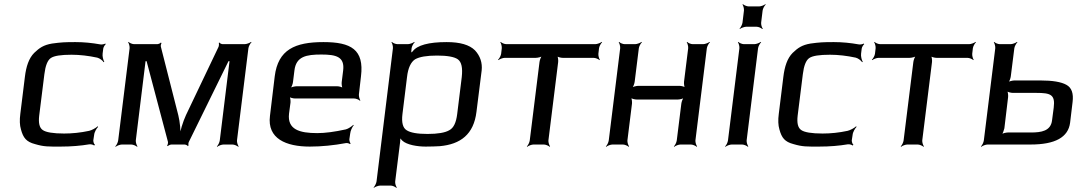

<svg xmlns="http://www.w3.org/2000/svg" viewBox="-20 -697 5212 926"><path d="M430 -20 434 -46C435 -60 446 -78 453 -85L451 -88C443 -80 423 -69 410 -66C368 -57 328 -53 289 -53C236 -53 201 -59 186 -70C170 -81 165 -104 169 -139L194 -339C199 -380 209 -406 225 -417C241 -428 274 -433 325 -433C365 -433 407 -428 449 -419C461 -416 475 -405 480 -397L483 -399C478 -407 473 -426 475 -439L478 -463C479 -470 486 -481 490 -484L488 -487C483 -484 470 -481 463 -483C424 -490 384 -494 344 -494C293 -494 275 -493 231 -487C190 -480 170 -466 145 -442C119 -416 106 -376 100 -326L78 -148C74 -118 75 -93 81 -73C92 -32 107 -13 149 -2C193 11 213 10 272 10C324 10 370 6 411 -1C418 -2 431 1 434 5L438 1C433 -2 430 -13 430 -20Z M1123 -20 1178 -464C1179 -473 1187 -488 1193 -493L1191 -495C1185 -490 1169 -484 1160 -484H1054C1049 -484 1040 -488 1038 -492L1035 -490C1037 -486 1036 -476 1034 -471L877 -142C862 -109 848 -64 846 -39H850C852 -64 848 -109 840 -141L756 -471C754 -476 757 -486 759 -489L756 -492C754 -488 743 -484 738 -484H627C618 -484 604 -490 600 -495L598 -493C602 -488 606 -473 605 -464L550 -20C549 -11 542 4 536 9L538 11C543 6 559 0 568 0H613C622 0 636 6 641 11L643 9C639 4 634 -11 635 -20L682 -402H687L790 -13C791 -8 789 2 786 5L789 8C792 4 802 0 807 0H870C875 0 885 4 886 8L889 5C888 2 888 -8 891 -13L1082 -402H1087L1040 -20C1039 -11 1032 4 1026 9L1028 11C1033 6 1049 0 1058 0H1101C1110 0 1124 6 1129 11L1131 9C1127 4 1122 -11 1123 -20Z M1540 -494C1403 -494 1321 -458 1305 -329L1282 -138C1268 -28 1360 10 1474 10C1531 10 1590 4 1649 -7C1655 -8 1665 -5 1668 -2L1671 -5C1668 -8 1664 -20 1665 -26L1669 -53C1670 -66 1679 -85 1686 -93L1684 -95C1677 -88 1660 -76 1648 -73C1593 -61 1548 -55 1510 -55C1425 -55 1365 -72 1374 -149L1381 -202C1382 -211 1380 -228 1376 -233L1373 -231C1378 -226 1394 -222 1403 -222H1688C1697 -222 1712 -216 1716 -211L1718 -213C1714 -218 1710 -233 1711 -242L1721 -329C1737 -458 1673 -494 1540 -494ZM1530 -434C1602 -434 1643 -423 1635 -357L1628 -301C1627 -292 1629 -275 1633 -270L1635 -272C1631 -277 1615 -281 1606 -281H1411C1402 -281 1384 -277 1378 -272L1380 -270C1386 -275 1392 -292 1393 -301L1400 -357C1408 -425 1457 -434 1530 -434Z M2033 10C2060 10 2082 9 2101 8C2201 -1 2265 -49 2278 -158L2303 -357C2307 -394 2296 -427 2271 -454C2244 -481 2199 -494 2134 -494C2047 -494 1992 -479 1970 -449C1967 -446 1961 -442 1960 -439L1964 -438C1965 -441 1963 -449 1964 -453L1965 -464C1966 -473 1974 -488 1980 -493L1978 -495C1972 -490 1956 -484 1947 -484H1897C1888 -484 1874 -490 1870 -495L1868 -493C1872 -488 1876 -473 1875 -464L1796 178C1795 187 1787 202 1782 207L1783 209C1789 204 1805 198 1814 198H1864C1873 198 1887 204 1891 209L1894 207C1889 202 1885 187 1886 178L1910 -14C1911 -22 1911 -33 1910 -39L1906 -37C1908 -32 1915 -24 1920 -19C1942 2 1994 10 2033 10ZM2185 -147C2180 -106 2168 -80 2147 -69C2127 -57 2091 -51 2042 -51C1993 -51 1959 -57 1941 -69C1923 -80 1916 -106 1921 -147L1943 -325C1948 -370 1962 -398 1982 -411C2003 -423 2038 -429 2088 -429C2137 -429 2171 -423 2188 -411C2206 -398 2212 -370 2207 -325L2185 -147Z M2866 -438 2869 -464C2870 -473 2878 -488 2884 -493L2882 -495C2876 -490 2860 -484 2851 -484H2422C2413 -484 2399 -490 2395 -495L2393 -493C2397 -488 2401 -473 2400 -464L2397 -438C2396 -429 2388 -414 2382 -409L2384 -407C2390 -412 2405 -418 2414 -418H2564C2573 -418 2591 -422 2596 -427L2595 -429C2589 -424 2583 -407 2582 -398L2535 -20C2534 -11 2527 4 2521 9L2523 11C2528 6 2544 0 2553 0H2603C2612 0 2626 6 2631 11L2633 9C2629 4 2624 -11 2625 -20L2672 -398C2673 -407 2671 -424 2667 -429L2664 -427C2669 -422 2685 -418 2694 -418H2843C2852 -418 2867 -412 2871 -407L2873 -409C2869 -414 2865 -429 2866 -438Z M3334 -20 3389 -464C3390 -473 3398 -488 3404 -493L3402 -495C3396 -490 3380 -484 3371 -484H3321C3312 -484 3298 -490 3294 -495L3292 -493C3296 -488 3300 -473 3299 -464L3279 -303C3278 -294 3280 -277 3284 -272L3287 -274C3282 -279 3266 -283 3257 -283H3059C3050 -283 3032 -279 3027 -274L3028 -272C3034 -277 3040 -294 3041 -303L3061 -464C3062 -473 3070 -488 3076 -493L3074 -495C3068 -490 3052 -484 3043 -484H2993C2984 -484 2970 -490 2966 -495L2964 -493C2968 -488 2972 -473 2971 -464L2916 -20C2915 -11 2908 4 2902 9L2904 11C2909 6 2925 0 2934 0H2984C2993 0 3007 6 3012 11L3014 9C3010 4 3005 -11 3006 -20L3028 -197C3029 -206 3027 -223 3023 -228L3021 -226C3025 -221 3042 -217 3051 -217H3249C3258 -217 3275 -221 3281 -226L3279 -228C3273 -223 3267 -206 3266 -197L3244 -20C3243 -11 3236 4 3230 9L3232 11C3237 6 3253 0 3262 0H3312C3321 0 3335 6 3340 11L3342 9C3338 4 3333 -11 3334 -20Z M3581 -20 3636 -464C3637 -473 3645 -488 3651 -493L3649 -495C3643 -490 3627 -484 3618 -484H3568C3559 -484 3545 -490 3541 -495L3539 -493C3543 -488 3547 -473 3546 -464L3491 -20C3490 -11 3483 4 3477 9L3479 11C3484 6 3500 0 3509 0H3559C3568 0 3582 6 3587 11L3589 9C3585 4 3580 -11 3581 -20ZM3651 -588 3658 -646C3659 -655 3667 -670 3673 -675L3671 -677C3666 -672 3650 -666 3641 -666H3591C3582 -666 3568 -672 3563 -677L3561 -675C3565 -670 3569 -655 3568 -646L3561 -588C3560 -579 3552 -564 3547 -559L3548 -557C3554 -562 3570 -568 3579 -568H3629C3638 -568 3652 -562 3656 -557L3659 -559C3654 -564 3650 -579 3651 -588Z M4088 -20 4092 -46C4093 -60 4104 -78 4111 -85L4109 -88C4101 -80 4081 -69 4068 -66C4026 -57 3986 -53 3947 -53C3894 -53 3859 -59 3844 -70C3828 -81 3823 -104 3827 -139L3852 -339C3857 -380 3867 -406 3883 -417C3899 -428 3932 -433 3983 -433C4023 -433 4065 -428 4107 -419C4119 -416 4133 -405 4138 -397L4141 -399C4136 -407 4131 -426 4133 -439L4136 -463C4137 -470 4144 -481 4148 -484L4146 -487C4141 -484 4128 -481 4121 -483C4082 -490 4042 -494 4002 -494C3951 -494 3933 -493 3889 -487C3848 -480 3828 -466 3803 -442C3777 -416 3764 -376 3758 -326L3736 -148C3732 -118 3733 -93 3739 -73C3750 -32 3765 -13 3807 -2C3851 11 3871 10 3930 10C3982 10 4028 6 4069 -1C4076 -2 4089 1 4092 5L4096 1C4091 -2 4088 -13 4088 -20Z M4669 -438 4672 -464C4673 -473 4681 -488 4687 -493L4685 -495C4679 -490 4663 -484 4654 -484H4225C4216 -484 4202 -490 4198 -495L4196 -493C4200 -488 4204 -473 4203 -464L4200 -438C4199 -429 4191 -414 4185 -409L4187 -407C4193 -412 4208 -418 4217 -418H4367C4376 -418 4394 -422 4399 -427L4398 -429C4392 -424 4386 -407 4385 -398L4338 -20C4337 -11 4330 4 4324 9L4326 11C4331 6 4347 0 4356 0H4406C4415 0 4429 6 4434 11L4436 9C4432 4 4427 -11 4428 -20L4475 -398C4476 -407 4474 -424 4470 -429L4467 -427C4472 -422 4488 -418 4497 -418H4646C4655 -418 4670 -412 4674 -407L4676 -409C4672 -414 4668 -429 4669 -438Z M4951 0C5069 0 5132 -35 5141 -105L5153 -205C5158 -246 5149 -274 5123 -288C5098 -302 5056 -309 4997 -309H4873C4864 -309 4846 -305 4841 -300L4843 -298C4848 -303 4854 -320 4855 -329L4872 -464C4873 -473 4881 -488 4887 -493L4885 -495C4879 -490 4863 -484 4854 -484H4802C4793 -484 4779 -490 4775 -495L4773 -493C4777 -488 4781 -473 4780 -464L4725 -20C4724 -11 4717 4 4711 9L4713 11C4718 6 4734 0 4743 0H4951ZM4952 -58H4841C4832 -58 4815 -54 4809 -49L4811 -47C4816 -52 4822 -69 4824 -78L4842 -229C4843 -238 4841 -255 4837 -260L4835 -258C4839 -253 4856 -249 4865 -249H4978C5047 -249 5070 -241 5062 -178L5054 -117C5048 -65 5002 -58 4952 -58Z"/></svg>

Font: Gamestation Storm Oblique 
Style: Italic
Weight: 400
Designer: Jonas Hecksher
Foundry: Jonas Hecksher, Playtypeª, e-types AS
Version: Version 1.003